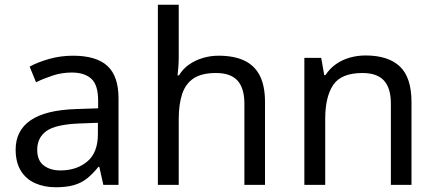

<svg xmlns="http://www.w3.org/2000/svg" viewBox="-20 -780 1837 810"><path d="M288 -545Q386 -545 433 -502Q480 -459 480 -365V0H416L399 -76H395Q372 -47 347.5 -27.5Q323 -8 291.5 1Q260 10 215 10Q167 10 128.5 -7Q90 -24 68 -59.5Q46 -95 46 -149Q46 -229 109 -272.5Q172 -316 303 -320L394 -323V-355Q394 -422 365 -448Q336 -474 283 -474Q241 -474 203 -461.5Q165 -449 132 -433L105 -499Q140 -518 188 -531.5Q236 -545 288 -545ZM314 -259Q214 -255 175.5 -227Q137 -199 137 -148Q137 -103 164.5 -82Q192 -61 235 -61Q303 -61 348 -98.5Q393 -136 393 -214V-262Z M734 -537Q734 -518 732.5 -498Q731 -478 729 -462H735Q752 -490 778 -508Q804 -526 836 -535.5Q868 -545 902 -545Q967 -545 1010.5 -524.5Q1054 -504 1076 -461Q1098 -418 1098 -349V0H1011V-343Q1011 -408 982 -440Q953 -472 891 -472Q831 -472 797 -449.5Q763 -427 748.5 -383.5Q734 -340 734 -277V0H646V-760H734Z M1522 -546Q1618 -546 1667 -499.5Q1716 -453 1716 -349V0H1629V-343Q1629 -408 1600 -440Q1571 -472 1509 -472Q1420 -472 1386 -422Q1352 -372 1352 -278V0H1264V-536H1335L1348 -463H1353Q1371 -491 1397.5 -509.5Q1424 -528 1456 -537Q1488 -546 1522 -546Z"/></svg>

Font: uoriya85
Style: Book
Weight: 400
Designer: Jelle Bosma - Monotype Design Team
Foundry: Monotype Imaging Inc.
Version: Version 2.003